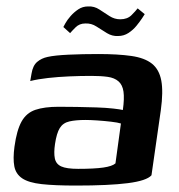

<svg xmlns="http://www.w3.org/2000/svg" viewBox="-20 -572 556 597"><path d="M216 5Q150 5 109.5 0.5Q69 -4 49 -17.5Q29 -31 24.5 -55Q20 -79 25 -116Q32 -167 47 -194Q62 -221 90 -230.5Q118 -240 162 -240Q188 -240 219 -239.5Q250 -239 280 -238Q310 -237 332 -234.5Q354 -232 362 -230Q367 -266 364 -287Q361 -308 348.5 -319Q336 -330 315 -333Q294 -336 264 -336Q230 -336 195.5 -334.5Q161 -333 129.5 -329.5Q98 -326 74 -320L78 -343Q82 -368 95.5 -379.5Q109 -391 128 -395Q150 -400 193.5 -402Q237 -404 285 -404Q347 -404 388.5 -398Q430 -392 452.5 -374Q475 -356 481.5 -321.5Q488 -287 480 -229L451 -27Q436 -10 377.5 -2.5Q319 5 216 5ZM223 -47Q273 -47 301 -51Q329 -55 339 -64L356 -188Q347 -191 326 -193.5Q305 -196 282.5 -197.5Q260 -199 246 -199Q216 -199 196 -194.5Q176 -190 166 -174Q156 -158 151 -124Q147 -97 150.5 -79.5Q154 -62 170.5 -54.5Q187 -47 223 -47ZM347 -460Q329 -459 312.5 -469Q296 -479 280 -489.5Q264 -500 245 -499Q227 -499 215 -487Q203 -475 198 -469L177 -488Q178 -490 183.5 -500Q189 -510 199.5 -522Q210 -534 223.5 -543Q237 -552 254 -552Q273 -553 289 -542.5Q305 -532 320.5 -522Q336 -512 354 -512Q376 -512 389 -525Q402 -538 408 -546L430 -528Q429 -526 422 -515.5Q415 -505 404.5 -492Q394 -479 379.5 -469.5Q365 -460 347 -460Z"/></svg>

Font: Genos SemiBold
Style: Italic
Weight: 600
Italic angle: -8°
Version: Version 1.010